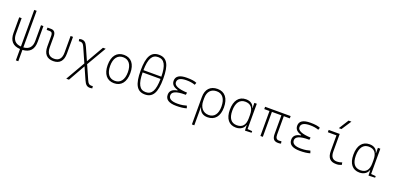

<svg xmlns="http://www.w3.org/2000/svg" viewBox="10 -1992 7010 3423"><g transform="rotate(20 3515.5 -280.5)"><path d="M270 224.6H315.9V9.3C454.1 2 522.5 -74.2 522.5 -219.7V-517.6H476.6V-219.7C476.6 -106 423.3 -45.4 315.9 -38.1V-732.4H270V-38.1C162.6 -45.4 109.4 -106 109.4 -219.7V-517.6H63.5V-219.7C63.5 -74.2 131.8 2 270 9.3Z M898.4 9.8C1020.5 9.8 1084 -62 1084 -200.2V-517.6H1038.1V-200.2C1038.1 -91.8 990.2 -35.2 898.4 -35.2C806.2 -35.2 758.3 -91.8 758.3 -200.2V-405.3C758.3 -480.5 727.5 -517.6 665.5 -517.6H600.1V-473.6H657.7C694.3 -473.6 712.4 -451.2 712.4 -405.3V-200.2C712.4 -62 776.4 9.8 898.4 9.8Z M1681.2 234.4C1690.9 234.4 1700.2 232.9 1721.2 228.5L1715.8 186.5C1706.1 189 1700.2 189.5 1690.9 189.5C1648.9 189.5 1628.4 173.8 1605 121.1L1486.8 -145.5L1704.1 -517.6H1652.3L1465.8 -193.4L1361.8 -427.7C1328.1 -504.4 1298.3 -527.3 1241.7 -527.3C1231.9 -527.3 1222.7 -525.9 1201.7 -521.5L1207 -480C1212.9 -481.9 1218.3 -482.4 1231.9 -482.4C1272 -482.4 1292 -466.8 1315.9 -412.6L1436 -141.1L1225.6 224.6H1277.3L1457 -93.8L1556.6 131.3C1591.8 210.9 1621.6 234.4 1681.2 234.4Z M2050.8 9.8C2186.5 9.8 2265.6 -87.9 2265.6 -258.8C2265.6 -429.7 2186.5 -527.3 2050.8 -527.3C1915 -527.3 1835.9 -429.7 1835.9 -258.8C1835.9 -87.9 1915 9.8 2050.8 9.8ZM2050.8 -35.2C1943.8 -35.2 1882.8 -116.2 1882.8 -258.8C1882.8 -401.4 1943.8 -482.4 2050.8 -482.4C2157.7 -482.4 2218.8 -401.4 2218.8 -258.8C2218.8 -116.2 2157.7 -35.2 2050.8 -35.2Z M2636.7 9.8C2787.1 9.8 2851.6 -102.5 2851.6 -366.2C2851.6 -629.9 2787.1 -742.2 2636.7 -742.2C2486.3 -742.2 2421.9 -629.9 2421.9 -366.2C2421.9 -102.5 2486.3 9.8 2636.7 9.8ZM2636.7 -34.2C2521 -34.2 2469.7 -127.4 2466.8 -346.2H2806.6C2803.7 -127.4 2752.4 -34.2 2636.7 -34.2ZM2466.8 -389.2C2470.2 -605.5 2521.5 -698.2 2636.7 -698.2C2752 -698.2 2803.2 -605.5 2806.6 -389.2Z M3235.4 9.8C3312 9.8 3376.5 1.5 3425.8 -13.7L3411.1 -59.6C3369.1 -47.9 3319.8 -35.2 3239.3 -35.2C3126 -35.2 3069.3 -67.4 3069.3 -131.8C3069.3 -200.2 3149.4 -234.4 3309.6 -234.4H3327.6L3334.5 -278.3C3167 -286.1 3084 -322.3 3084 -386.7C3084 -450.7 3140.6 -482.4 3253.9 -482.4C3314.9 -482.4 3368.2 -474.1 3415 -456.5L3430.7 -499C3392.1 -518.1 3330.1 -527.3 3243.2 -527.3C3105.5 -527.3 3037.1 -483.9 3037.1 -396.5C3037.1 -331.5 3077.6 -288.6 3160.2 -266.1V-255.9C3067.9 -241.2 3022.5 -198.2 3022.5 -127C3022.5 -35.2 3092.8 9.8 3235.4 9.8Z M3824.2 9.8C3963.4 9.8 4043 -86.4 4043 -253.9C4043 -427.7 3963.9 -527.3 3826.2 -527.3C3688.5 -527.3 3609.4 -442.9 3609.4 -295.4V224.6H3655.3V-117.2H3659.2C3679.2 -32.2 3739.3 9.8 3824.2 9.8ZM3655.3 -242.2V-291C3655.3 -412.6 3717.8 -482.4 3826.2 -482.4C3934.1 -482.4 3996.1 -399.4 3996.1 -253.9C3996.1 -114.7 3936.5 -35.2 3832 -35.2C3726.1 -35.2 3655.3 -113.8 3655.3 -242.2Z M4364.3 9.8C4457 9.8 4515.1 -44.4 4527.3 -98.6H4531.7L4536.1 4.9L4660.2 0V-30.3L4570.8 -37.6V-517.6H4524.9V-418.9H4520.5C4505.4 -483.4 4454.6 -527.3 4365.2 -527.3C4231.4 -527.3 4155.3 -427.7 4155.3 -253.9C4155.3 -84 4231.4 9.8 4364.3 9.8ZM4524.9 -226.6C4524.9 -98.6 4472.7 -35.2 4366.2 -35.2C4258.3 -35.2 4202.1 -109.4 4202.1 -253.9C4202.1 -399.4 4260.7 -482.4 4365.2 -482.4C4471.7 -482.4 4524.9 -419.4 4524.9 -291Z M5165 9.8C5185.5 9.8 5202.1 7.8 5219.7 2.9L5212.9 -39.1C5191.4 -36.1 5178.2 -35.2 5169.9 -35.2C5120.6 -35.2 5099.1 -62.5 5099.1 -127V-473.6H5212.9V-517.6H4728.5V-473.6H4827.6V0H4873.5V-473.6H5053.2V-122.1C5053.2 -29.8 5086.4 9.8 5165 9.8Z M5579.1 9.8C5655.8 9.8 5720.2 1.5 5769.5 -13.7L5754.9 -59.6C5712.9 -47.9 5663.6 -35.2 5583 -35.2C5469.7 -35.2 5413.1 -67.4 5413.1 -131.8C5413.1 -200.2 5493.2 -234.4 5653.3 -234.4H5671.4L5678.2 -278.3C5510.7 -286.1 5427.7 -322.3 5427.7 -386.7C5427.7 -450.7 5484.4 -482.4 5597.7 -482.4C5658.7 -482.4 5711.9 -474.1 5758.8 -456.5L5774.4 -499C5735.8 -518.1 5673.8 -527.3 5586.9 -527.3C5449.2 -527.3 5380.9 -483.9 5380.9 -396.5C5380.9 -331.5 5421.4 -288.6 5503.9 -266.1V-255.9C5411.6 -241.2 5366.2 -198.2 5366.2 -127C5366.2 -35.2 5436.5 9.8 5579.1 9.8Z M6266.6 9.8C6302.7 9.8 6332.5 3.9 6367.2 -10.7L6360.4 -55.7C6321.8 -43 6293 -37.1 6266.6 -37.1C6182.6 -37.1 6144 -84 6144 -185.5V-517.6H5934.6V-473.6H6098.1V-180.7C6098.1 -50.3 6150.9 9.8 6266.6 9.8ZM6093.8 -609.4H6143.1L6265.1 -794.9H6210.9Z M6708 9.8C6800.8 9.8 6858.9 -44.4 6871.1 -98.6H6875.5L6879.9 4.9L7003.9 0V-30.3L6914.6 -37.6V-517.6H6868.7V-418.9H6864.3C6849.1 -483.4 6798.3 -527.3 6709 -527.3C6575.2 -527.3 6499 -427.7 6499 -253.9C6499 -84 6575.2 9.8 6708 9.8ZM6868.7 -226.6C6868.7 -98.6 6816.4 -35.2 6710 -35.2C6602.1 -35.2 6545.9 -109.4 6545.9 -253.9C6545.9 -399.4 6604.5 -482.4 6709 -482.4C6815.4 -482.4 6868.7 -419.4 6868.7 -291Z"/></g></svg>

Font: Cascadia Code PL ExtraLight
Style: Regular
Weight: 200
Monospace: yes
Designer: Aaron Bell
Foundry: Saja Typeworks
Version: Version 2404.023